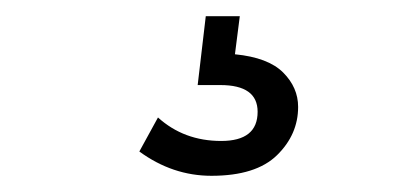

<svg xmlns="http://www.w3.org/2000/svg" viewBox="-20 -20 490 237"><path d="M241 197Q193 197 152 167L175 125Q207 154 253 154Q298 154 298 118Q298 85 252 85H224L234 0H276L270 47Q311 51 329.5 69.5Q348 88 348 112Q348 146 322 171.5Q296 197 241 197Z"/></svg>

Font: Inconsolata SemiCondensed
Style: Regular
Weight: 400
Width: 4
Monospace: yes
Designer: Raph Levien, Cyreal, Brenton Simpson
Foundry: Raph Levien, Cyreal, Google
Version: Version 3.000; ttfautohint (v1.8.2.53-6de2)